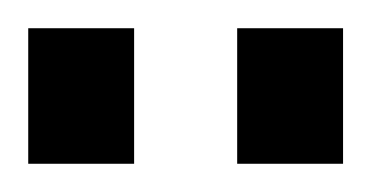

<svg xmlns="http://www.w3.org/2000/svg" viewBox="-20 -743 263 136"><path d="M0 -627V-723H75V-627ZM148 -627V-723H223V-627Z"/></svg>

Font: Archivo Condensed Medium
Style: Regular
Weight: 500
Width: 3
Designer: Hector Gatti
Foundry: Omnibus-Type
Version: Version 2.001